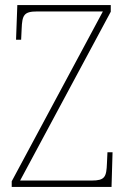

<svg xmlns="http://www.w3.org/2000/svg" viewBox="-20 -734 462 754"><path d="M26 0H418L422 -136H402L400 -93C398 -39 392 -25 340 -25H59L415 -688V-714H48L43 -578H63L65 -620C67 -675 74 -689 126 -689H384L26 -22Z"/></svg>

Font: Noto Serif SemiCondensed Thin
Style: Regular
Weight: 100
Width: 4
Designer: Monotype Design Team
Foundry: Monotype Imaging Inc.
Version: Version 2.015